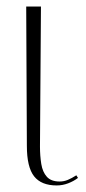

<svg xmlns="http://www.w3.org/2000/svg" viewBox="-20 -556 264 586"><path d="M153 10Q106 10 84 -18Q62 -46 62 -111L60 -536H105L102 -109Q102 -80 106 -55.5Q110 -31 123 -16.5Q136 -2 162 -2Q175 -2 187 -7Q199 -12 213 -21L218 -13Q205 -3 188 3.5Q171 10 153 10Z"/></svg>

Font: Noto Serif Display Condensed ExtraLight
Style: Regular
Weight: 200
Width: 3
Designer: Monotype Design Team
Foundry: Monotype Imaging Inc.
Version: Version 2.009